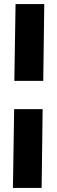

<svg xmlns="http://www.w3.org/2000/svg" viewBox="-20 -740 281 950"><path d="M44 190H186L191 -200H50ZM51 -340H194L199 -720H57Z"/></svg>

Font: Fixel Text 20240404 ExtraBold
Style: Italic
Weight: 800
Width: 4
Italic angle: -10°
Designer: AlfaBravo + MacPaw
Foundry: Kyrylo Tkachov, Marchela Mozhyna, Serhii Makarenko, Maria Weinstein, Zakhar Kryvoshyya
Version: Version 1.211;Glyphs 3.2 (3225)